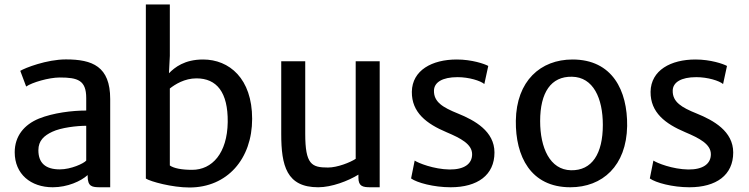

<svg xmlns="http://www.w3.org/2000/svg" viewBox="-20 -831 3353 860"><path d="M45.9 -148.9C45.9 -51.3 117.7 7.8 216.3 7.8C282.2 7.8 342.8 -19.5 372.6 -46.9V-43C372.6 5.4 392.6 7.8 429.7 7.8H473.6V-387.7C473.6 -533.7 393.6 -564.9 275.4 -564.9C189 -564.9 91.3 -526.4 70.8 -513.7L97.2 -443.4C122.6 -461.4 198.7 -483.9 247.6 -483.9C328.1 -483.9 366.2 -471.7 366.2 -392.1V-335.9C303.2 -335.9 218.8 -325.7 154.3 -299.8C87.9 -272.5 45.9 -221.2 45.9 -148.9ZM151.9 -158.2C151.9 -201.2 177.7 -223.6 213.9 -240.7C253.9 -259.8 325.7 -267.6 366.2 -267.6V-111.8C355 -98.6 297.9 -72.3 248 -72.3C183.1 -72.3 151.9 -101.6 151.9 -158.2Z M633.3 -31.2C654.3 -17.6 751 8.8 828.6 8.8C997.6 8.8 1109.4 -118.7 1109.4 -298.8C1109.4 -479.5 1006.8 -564.5 889.6 -564.5C806.6 -564.5 762.7 -529.3 736.8 -502.9L740.7 -580.6V-811H633.3ZM740.7 -89.8V-434.6C764.2 -453.1 806.6 -480 859.9 -480C950.7 -480 1001.5 -418 1000 -284.2C998 -144.5 930.2 -70.3 840.8 -70.3C793.5 -70.3 758.8 -77.1 740.7 -89.8Z M1239.7 -231.4C1239.7 -88.4 1263.7 7.8 1405.3 7.8C1465.8 7.8 1539.6 -20.5 1585.4 -48.8V-35.2C1585.4 3.9 1605.5 7.8 1639.2 7.8H1680.7V-556.6H1573.2V-119.6C1548.8 -103.5 1491.2 -80.6 1449.2 -80.6C1376 -80.6 1347.2 -94.2 1347.2 -231.9V-556.6H1239.7Z M1821.3 -31.7C1847.7 -12.7 1922.4 7.8 1998.5 7.8C2119.1 7.8 2194.8 -46.9 2194.8 -147.9C2194.8 -243.2 2106.4 -292 2031.7 -322.3C1963.9 -349.6 1922.4 -374 1923.8 -425.8C1924.8 -461.9 1960.9 -485.4 2029.3 -485.4C2081.1 -485.4 2132.3 -469.2 2149.4 -454.6L2167 -535.6C2150.4 -544.9 2093.3 -564.5 2025.9 -564.5C1915.5 -564.5 1826.2 -516.6 1824.7 -419.9C1823.7 -326.7 1891.1 -276.4 1980 -238.8C2043.5 -211.9 2094.7 -185.5 2094.7 -140.1C2094.7 -96.7 2059.1 -71.3 1993.7 -71.8C1922.9 -72.8 1852.5 -101.1 1837.4 -111.8Z M2534.7 7.8C2678.2 7.8 2786.1 -87.9 2789.1 -266.6C2791 -425.3 2723.1 -564.5 2544.4 -564.5C2401.4 -564.5 2293 -468.8 2290.5 -290C2288.6 -131.3 2356.4 7.8 2534.7 7.8ZM2537.6 -68.4C2442.9 -70.3 2399.4 -169.4 2399.4 -288.6C2399.4 -417 2448.2 -489.3 2542 -487.3C2637.7 -485.8 2680.2 -390.6 2680.2 -271.5C2680.2 -142.6 2631.8 -66.4 2537.6 -68.4Z M2890.6 -31.7C2917 -12.7 2991.7 7.8 3067.9 7.8C3188.5 7.8 3264.2 -46.9 3264.2 -147.9C3264.2 -243.2 3175.8 -292 3101.1 -322.3C3033.2 -349.6 2991.7 -374 2993.2 -425.8C2994.1 -461.9 3030.3 -485.4 3098.6 -485.4C3150.4 -485.4 3201.7 -469.2 3218.8 -454.6L3236.3 -535.6C3219.7 -544.9 3162.6 -564.5 3095.2 -564.5C2984.9 -564.5 2895.5 -516.6 2894 -419.9C2893.1 -326.7 2960.4 -276.4 3049.3 -238.8C3112.8 -211.9 3164.1 -185.5 3164.1 -140.1C3164.1 -96.7 3128.4 -71.3 3063 -71.8C2992.2 -72.8 2921.9 -101.1 2906.7 -111.8Z"/></svg>

Font: Merriweather Sans
Style: Regular
Weight: 400
Designer: Eben Sorkin ( eben@eyebytes.com )
Foundry: Eben Sorkin
Version: Version 1.003